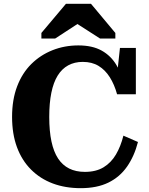

<svg xmlns="http://www.w3.org/2000/svg" viewBox="-20 -965 780 1002"><path d="M412 -642Q369 -642 336 -624Q303 -606 281 -570.5Q259 -535 248 -481Q237 -427 237 -355Q237 -281 248.5 -227Q260 -173 283 -138Q306 -103 341 -85.5Q376 -68 423 -68Q481 -68 520.5 -92Q560 -116 585 -158.5Q610 -201 624 -257L700 -224Q681 -150 643 -95.5Q605 -41 545.5 -12Q486 17 401 17Q321 17 255.5 -7.5Q190 -32 142 -80Q94 -128 68.5 -197Q43 -266 43 -355Q43 -445 69.5 -514.5Q96 -584 143.5 -631Q191 -678 254 -703Q317 -728 389 -728Q462 -728 510.5 -701Q559 -674 588 -625Q617 -576 630 -509L587 -539L606 -715H689V-473H591Q577 -524 553 -562Q529 -600 494.5 -621Q460 -642 412 -642ZM455 -945H324L196 -793V-764H268L426 -867L343 -866L502 -764H582V-793Z"/></svg>

Font: Roboto Serif 20pt
Style: Bold
Weight: 700
Version: Version 1.008